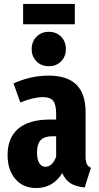

<svg xmlns="http://www.w3.org/2000/svg" viewBox="-20 -928 497 965"><path d="M356 -908.2V-806.2H96.2V-908.2ZM139.2 -681.2Q139.2 -718.8 163.3 -743.4Q187.5 -768.1 225.1 -768.1Q263.7 -768.1 287.4 -743.4Q311 -718.8 311 -681.2Q311 -644 287.1 -619.6Q263.2 -595.2 225.1 -595.2Q187.5 -595.2 163.3 -619.6Q139.2 -644 139.2 -681.2ZM410.2 -141.1Q410.2 -115.7 416 -103.8Q421.9 -91.8 437 -85L405.8 14.2Q362.8 10.3 335.4 -6.3Q308.1 -22.9 293 -58.1Q246.6 17.1 162.1 17.1Q96.2 17.1 57.1 -28.3Q18.1 -73.7 18.1 -148.9Q18.1 -235.8 72 -281.5Q126 -327.1 230 -327.1H262.2V-355Q262.2 -402.8 247.3 -421.4Q232.4 -439.9 195.8 -439.9Q149.4 -439.9 82 -413.1L47.9 -508.8Q134.3 -547.9 224.1 -547.9Q318.4 -547.9 364.3 -502.2Q410.2 -456.5 410.2 -362.8ZM208 -89.8Q243.2 -89.8 262.2 -140.1V-243.2H244.1Q203.1 -243.2 184.6 -223.6Q166 -204.1 166 -162.1Q166 -127 177.2 -108.4Q188.5 -89.8 208 -89.8Z"/></svg>

Font: Fira Sans Compressed
Style: Bold
Weight: 700
Width: 1
Designer: Carrois Corporate & Edenspiekermann AG
Foundry: Carrois Corporate GbR & Edenspiekermann AG
Version: Version 4.203;PS 004.203;hotconv 1.0.88;makeotf.lib2.5.64775